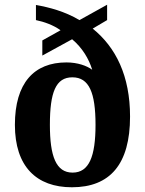

<svg xmlns="http://www.w3.org/2000/svg" viewBox="-20 -782 613 812"><path d="M284 10C445 10 530 -87 530 -289C530 -461 470 -582 372 -661L433 -697V-762L316 -697C254 -734 188 -751 132 -761V-697C166 -690 206 -676 236 -654L159 -611V-547L285 -616C328 -580 356 -533 370 -487C347 -504 308 -518 261 -518C124 -518 43 -431 43 -254C43 -78 134 10 284 10ZM287 -52C217 -52 191 -121 191 -254C191 -392 216 -455 286 -455C357 -455 384 -390 384 -254C384 -121 357 -52 287 -52Z"/></svg>

Font: Noto Serif Myanmar SemiCondensed
Style: Bold
Weight: 700
Width: 4
Designer: Ben Mitchell and the Monotype Design Team
Foundry: Monotype Imaging Inc.
Version: Version 2.106